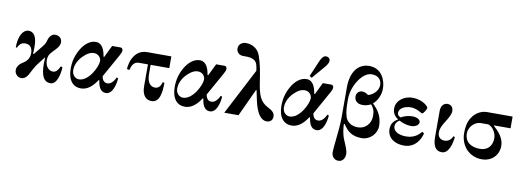

<svg xmlns="http://www.w3.org/2000/svg" viewBox="-73 -1218 5354 1967"><g transform="rotate(10 2604.0 -234.0)"><path d="M40 -289 52 -287C74 -337 106 -345 128 -345C184 -345 206 -307 206 -255C206 -197 170 -164 136 -144C99 -122 80 -90 80 -60C80 -18 115 12 147 12C194 12 216 -29 229 -55C239 -76 268 -129 284 -150L351 -237L355 -235C353 -213 352 -195 352 -183C352 -50 381 12 454 12C520 12 546 -104 546 -172L528 -176C512 -140 491 -110 458 -110C419 -110 376 -143 376 -218C376 -248 383 -275 424 -316C456 -348 488 -380 488 -420C488 -454 464 -486 416 -486C380 -486 355 -452 346 -417C339 -390 333 -377 312 -350L234 -253L226 -256C228 -286 228 -294 228 -333C228 -413 207 -479 140 -479C86 -479 40 -410 40 -289Z M632 -174C632 -48 690 10 768 10C833 10 886 -31 935 -106L942 -104C954 -14 989 12 1029 12C1100 12 1124 -96 1128 -157L1113 -165C1102 -140 1072 -88 1029 -88C1014 -88 978 -91 968 -152L1103 -394C1111 -408 1122 -429 1122 -445C1122 -460 1114 -474 1098 -474H1010L949 -349L942 -351C932 -413 909 -486 839 -486C780 -486 725 -442 687 -377C649 -312 632 -246 632 -174ZM660 -163C660 -195 672 -256 731 -314C773 -355 808 -370 840 -370C887 -370 915 -334 915 -299C915 -241 835 -78 733 -78C700 -78 660 -106 660 -163Z M1200 -268 1227 -262C1240 -323 1266 -352 1313 -352H1404V-126C1404 -45 1435 12 1505 12C1589 12 1603 -93 1603 -195L1584 -198C1577 -162 1554 -130 1517 -130C1462 -130 1432 -176 1432 -258V-352H1626V-474H1374C1294 -474 1255 -425 1235 -392C1215 -359 1203 -311 1200 -268Z M1714 -174C1714 -48 1772 10 1850 10C1915 10 1968 -31 2017 -106L2024 -104C2036 -14 2071 12 2111 12C2182 12 2206 -96 2210 -157L2195 -165C2184 -140 2154 -88 2111 -88C2096 -88 2060 -91 2050 -152L2185 -394C2193 -408 2204 -429 2204 -445C2204 -460 2196 -474 2180 -474H2092L2031 -349L2024 -351C2014 -413 1991 -486 1921 -486C1862 -486 1807 -442 1769 -377C1731 -312 1714 -246 1714 -174ZM1742 -163C1742 -195 1754 -256 1813 -314C1855 -355 1890 -370 1922 -370C1969 -370 1997 -334 1997 -299C1997 -241 1917 -78 1815 -78C1782 -78 1742 -106 1742 -163Z M2260 0H2408L2540 -285L2546 -284L2566 -188C2594 -53 2641 12 2703 12C2740 12 2764 -12 2764 -48C2764 -93 2725 -114 2692 -131C2605 -175 2584 -245 2564 -374C2549 -473 2535 -559 2505 -641C2481 -706 2424 -742 2354 -742C2330 -742 2279 -726 2279 -672C2279 -633 2310 -606 2348 -606C2378 -606 2407 -606 2424 -602C2469 -592 2487 -572 2496 -546C2502 -528 2506 -502 2509 -480Z M2824 -174C2824 -48 2882 10 2960 10C3025 10 3078 -31 3127 -106L3134 -104C3146 -14 3181 12 3221 12C3292 12 3316 -96 3320 -157L3305 -165C3294 -140 3264 -88 3221 -88C3206 -88 3170 -91 3160 -152L3295 -394C3303 -408 3314 -429 3314 -445C3314 -460 3306 -474 3290 -474H3202L3141 -349L3134 -351C3124 -413 3101 -486 3031 -486C2972 -486 2917 -442 2879 -377C2841 -312 2824 -246 2824 -174ZM2852 -163C2852 -195 2864 -256 2923 -314C2965 -355 3000 -370 3032 -370C3079 -370 3107 -334 3107 -299C3107 -241 3027 -78 2925 -78C2892 -78 2852 -106 2852 -163ZM3056 -523 3080 -508 3197 -645C3222 -674 3230 -697 3230 -709C3230 -734 3211 -750 3187 -750C3165 -750 3145 -730 3128 -691Z M3484 -356C3484 -437 3516 -516 3557 -571C3602 -631 3645 -650 3682 -650C3761 -650 3784 -597 3784 -556C3784 -503 3738 -450 3679 -434C3663 -446 3641 -460 3615 -460C3585 -460 3555 -436 3555 -398C3555 -363 3577 -324 3640 -324C3670 -324 3700 -331 3727 -346C3755 -312 3767 -285 3767 -232C3767 -148 3708 -90 3632 -90C3565 -90 3518 -125 3502 -175C3485 -229 3484 -284 3484 -356ZM3424 208C3424 244 3449 282 3495 282C3548 282 3564 234 3564 198C3564 168 3545 123 3519 63C3494 6 3488 -59 3487 -98L3494 -101C3540 -32 3586 12 3692 12C3775 12 3846 -59 3846 -141C3846 -254 3788 -314 3744 -359C3783 -391 3818 -453 3818 -524C3818 -600 3780 -730 3638 -730C3592 -730 3539 -710 3504 -664C3469 -618 3452 -548 3452 -481V-161C3452 -93 3444 -3 3435 73C3428 130 3424 180 3424 208Z M3956 -132C3956 -38 4032 12 4130 12C4255 12 4302 -98 4312 -146L4292 -160C4258 -118 4211 -84 4133 -84C4067 -84 4001 -109 4001 -168C4001 -193 4018 -220 4043 -232C4078 -212 4126 -198 4168 -198C4208 -198 4248 -219 4248 -251C4248 -280 4210 -298 4166 -298C4136 -298 4094 -293 4048 -266C4021 -276 4013 -291 4013 -308C4013 -356 4071 -386 4133 -386C4179 -386 4212 -368 4241 -352C4248 -348 4254 -345 4257 -345C4269 -345 4300 -392 4300 -411C4300 -417 4252 -486 4130 -486C4056 -486 3966 -436 3966 -344C3966 -305 3986 -266 4023 -244V-239C3981 -217 3956 -181 3956 -132Z M4430 -130C4430 -29 4466 12 4524 12C4599 12 4624 -104 4630 -164L4615 -171C4601 -139 4574 -110 4531 -110C4501 -110 4460 -125 4460 -184C4460 -230 4490 -278 4508 -306C4529 -338 4558 -388 4558 -418C4558 -466 4531 -486 4497 -486C4466 -486 4430 -463 4430 -401Z M4716 -223C4716 -88 4810 12 4940 12C5044 12 5114 -62 5114 -158C5114 -241 5051 -305 5005 -346V-352H5176V-474H4912C4844 -474 4786 -435 4754 -382C4724 -335 4716 -279 4716 -223ZM4744 -225C4744 -280 4792 -352 4874 -352H4945C5004 -331 5030 -264 5030 -223C5030 -145 4984 -90 4904 -90C4811 -90 4744 -132 4744 -225Z"/></g></svg>

Font: Old Standard
Style: Bold
Weight: 700
Designer: Alexey Kryukov <alexios@thessalonica.org.ru>
Version: Version 2.0.2